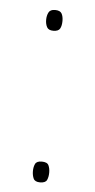

<svg xmlns="http://www.w3.org/2000/svg" viewBox="-45 -562 295 598"><g transform="rotate(5 102.5 -262.5)"><path d="M78 -499Q78 -512 83 -522Q88 -532 103 -532Q119 -532 124 -523Q129 -514 129 -500Q129 -485 124 -476Q119 -467 103 -467Q88 -467 83 -476.5Q78 -486 78 -499ZM78 -26Q78 -39 82.5 -48.5Q87 -58 103 -58Q120 -58 124.5 -48.5Q129 -39 129 -26Q129 -12 124.5 -2.5Q120 7 103 7Q87 7 82.5 -3Q78 -13 78 -26Z"/></g></svg>

Font: Noto Sans Myanmar SemiCondensed Thin
Style: Regular
Weight: 100
Width: 4
Designer: Monotype Design Team
Foundry: Monotype Imaging Inc.
Version: Version 2.107; ttfautohint (v1.8.4.7-5d5b)